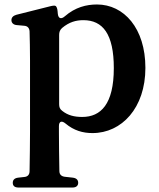

<svg xmlns="http://www.w3.org/2000/svg" viewBox="-20 -571 709 857"><path d="M37 245C37 259 46 266 62 266H304C320 266 329 258 329 245C329 232 321 224 305 222L269 218C254 216 245 208 245 192C244 131 243 68 243 18V-8C243 -29 255 -34 272 -20C310 12 350 23 393 23C523 23 629 -89 629 -268C629 -445 533 -551 413 -551C366 -551 316 -539 269 -498C253 -484 240 -488 238 -510L237 -521C236 -533 233 -540 229 -544C225 -547 216 -546 204 -543L53 -505C39 -501 31 -493 31 -481C31 -469 40 -460 55 -459L88 -456C103 -455 111 -446 112 -431C113 -393 114 -353 114 -301V19C114 70 113 133 112 193C112 209 103 218 88 219L61 222C45 224 37 232 37 245ZM244 -106V-415C244 -427 247 -437 257 -446C289 -473 320 -481 352 -481C439 -481 488 -419 488 -267C488 -106 430 -49 347 -49C312 -49 283 -56 258 -76C247 -84 244 -93 244 -106Z"/></svg>

Font: 寒蝉锦书宋Pro Soft
Style: Regular
Weight: 700
Designer: 寒蝉锦书宋{Warren} 思源宋体{Ryoko NISHIZUKA 西塚涼子 (kana & ideographs); Frank Grießhammer (Latin, Greek & Cyrillic); Wenlong ZHANG 
Foundry: Adobe & ChillType
Version: Version 2.000;Glyphs 3.1.1 (3135)